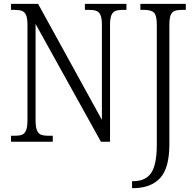

<svg xmlns="http://www.w3.org/2000/svg" viewBox="-20 -733 1014 993"><path d="M663 204H669Q733 204 762 161Q791 118 791 13V-605Q791 -653 776.5 -667.5Q762 -682 725 -682H706V-713H941V-682H922Q897 -682 883 -676.5Q869 -671 862.5 -654Q856 -637 856 -603V12Q856 136 808.5 187.5Q761 239 673 240H663ZM37 -31H55Q81 -31 94.5 -36.5Q108 -42 115 -59.5Q122 -77 122 -111V-605Q122 -638 115 -654.5Q108 -671 94 -676.5Q80 -682 55 -682H37V-713H177L507 -113V-605Q507 -638 500 -654.5Q493 -671 479 -676.5Q465 -682 440 -682H419V-713H634V-682H616Q591 -682 577 -676.5Q563 -671 556 -654Q549 -637 549 -603V0H502L164 -609V-111Q164 -77 171 -59.5Q178 -42 192 -36.5Q206 -31 231 -31H253V0H37Z"/></svg>

Font: Noto Serif NarrowLight
Style: Regular
Weight: 300
Width: 4
Designer: Monotype Design Team
Foundry: Monotype Imaging Inc.
Version: Version 1.001